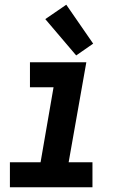

<svg xmlns="http://www.w3.org/2000/svg" viewBox="-20 -794 540 814"><path d="M22 0V-106H152L207 -424H107V-530H346L271 -106H372V0ZM303 -559 172 -713 261 -774 375 -609Z"/></svg>

Font: Iosevka SS08
Style: Bold Italic
Weight: 700
Italic angle: -10°
Monospace: yes
Designer: Belleve Invis
Foundry: Belleve Invis
Version: 2.1.0; ttfautohint (v1.8.2)